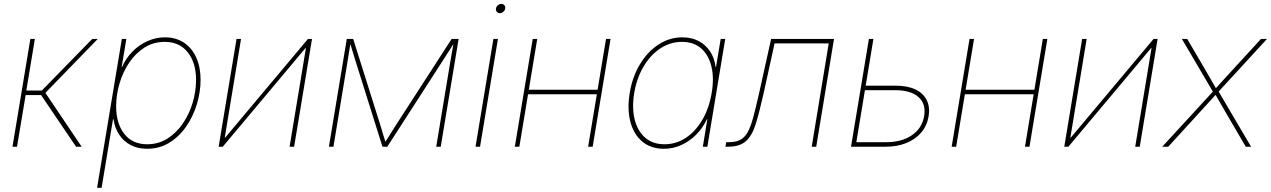

<svg xmlns="http://www.w3.org/2000/svg" viewBox="-20 -729 6315 954"><path d="M42 0 130.9 -535.6H153.3L110.8 -279.3H188L438.5 -535.6H465.8L205.6 -267.6L385.7 0H357.9L184.1 -256.8H107.4L64.5 0Z M462.4 204.1 585.4 -535.6H607.9L584.5 -396H586.4Q606 -440.4 638.9 -473.6Q671.9 -506.8 713.4 -525.1Q754.9 -543.5 799.3 -543.5Q854.5 -543.5 894.3 -516.8Q934.1 -490.2 955.3 -442.6Q976.6 -395 976.6 -332.5Q976.6 -271.5 958 -210.7Q939.5 -149.9 904.8 -99.9Q870.1 -49.8 821 -19.8Q772 10.3 710.9 10.3Q665 10.3 629.6 -8.1Q594.2 -26.4 572.3 -59.8Q550.3 -93.3 543.9 -136.7H541.5L484.9 204.1ZM711.4 -12.2Q767.1 -12.2 811.8 -40.3Q856.4 -68.4 888.4 -115.2Q920.4 -162.1 937.3 -218.8Q954.1 -275.4 954.1 -332Q954.1 -417.5 912.8 -469.2Q871.6 -521 798.8 -521Q742.7 -521 698 -492.7Q653.3 -464.4 621.8 -417.5Q590.3 -370.6 573.7 -313.7Q557.1 -256.8 557.1 -200.2Q557.1 -115.7 597.4 -64Q637.7 -12.2 711.4 -12.2Z M1441.4 0H1418.9L1500 -490.2H1498L1086.9 0H1066.4L1155.3 -535.6H1177.7L1096.7 -44.9H1098.6L1510.3 -535.6H1530.3Z M1614.3 0 1703.1 -535.6H1734.9L1866.7 -117.2Q1870.6 -105 1874.3 -92.3Q1877.9 -79.6 1881.8 -66.9Q1885.7 -54.2 1889.6 -41.7Q1893.6 -29.3 1897.5 -16.6H1889.6Q1897.9 -29.3 1906 -41.7Q1914.1 -54.2 1921.9 -66.9Q1929.7 -79.6 1937.7 -92.3Q1945.8 -105 1953.6 -117.2L2224.1 -535.6H2258.8L2169.9 0H2147.5L2212.9 -395Q2215.3 -410.2 2218 -425.5Q2220.7 -440.9 2223.4 -456.1Q2226.1 -471.2 2228.8 -486.6Q2231.4 -502 2233.9 -517.1H2237.3Q2224.6 -497.1 2211.7 -476.8Q2198.7 -456.5 2185.8 -436.5Q2172.9 -416.5 2159.7 -396L1904.3 0H1880.4L1755.9 -396Q1749.5 -416.5 1743.2 -436.5Q1736.8 -456.5 1731 -476.8Q1725.1 -497.1 1718.8 -517.1H1722.2Q1719.7 -502 1717 -486.6Q1714.4 -471.2 1711.9 -456.1Q1709.5 -440.9 1707 -425.5Q1704.6 -410.2 1702.1 -395L1636.7 0Z M2342.8 0 2431.6 -535.6H2454.1L2365.2 0ZM2463.4 -663.6Q2454.1 -663.6 2448.5 -670.4Q2442.9 -677.2 2444.3 -686.5Q2445.8 -696.3 2453.9 -702.9Q2461.9 -709.5 2471.2 -709.5Q2481 -709.5 2486.3 -702.9Q2491.7 -696.3 2490.2 -686.5Q2488.8 -677.2 2481 -670.4Q2473.1 -663.6 2463.4 -663.6Z M2960.4 -283.2 2956.5 -260.7H2596.2L2600.1 -283.2ZM2649.4 -535.6 2560.5 0H2538.1L2627 -535.6ZM3013.7 -535.6 2924.8 0H2902.3L2991.2 -535.6Z M3278.8 10.3Q3214.4 10.3 3171.6 -25.4Q3128.9 -61 3112.3 -123.8Q3095.7 -186.5 3108.9 -267.1Q3122.1 -347.2 3159.7 -409.7Q3197.3 -472.2 3252 -507.8Q3306.6 -543.5 3370.6 -543.5Q3416 -543.5 3451.2 -525.1Q3486.3 -506.8 3508.3 -473.6Q3530.3 -440.4 3535.6 -396H3537.6L3561 -535.6H3583.5L3494.6 0H3472.2L3494.6 -136.7H3492.7Q3472.2 -93.3 3439.2 -60.1Q3406.2 -26.9 3365.2 -8.3Q3324.2 10.3 3278.8 10.3ZM3281.7 -12.2Q3340.3 -12.2 3388.9 -44.9Q3437.5 -77.6 3470.7 -135.3Q3503.9 -192.9 3516.1 -267.1Q3528.8 -340.8 3514.9 -398.4Q3501 -456.1 3463.9 -488.5Q3426.8 -521 3368.2 -521Q3310.5 -521 3261.2 -488.5Q3211.9 -456.1 3177.7 -398.4Q3143.6 -340.8 3131.3 -267.1Q3119.1 -192.9 3133.5 -135.3Q3147.9 -77.6 3185.8 -44.9Q3223.6 -12.2 3281.7 -12.2Z M3584.5 0 3588.4 -22.5H3600.1Q3636.2 -22.5 3658.4 -34.2Q3680.7 -45.9 3695.6 -73.2Q3710.4 -100.6 3722.9 -147Q3735.4 -193.4 3751 -262.7L3811.5 -535.6H4124L4035.6 0H4013.2L4097.7 -513.2H3828.6L3773.4 -261.7Q3752.9 -170.4 3734.9 -112.5Q3716.8 -54.7 3686 -27.3Q3655.3 0 3596.2 0Z M4271.5 -303.2H4431.2Q4488.8 -303.2 4527.8 -284.9Q4566.9 -266.6 4584.2 -232.4Q4601.6 -198.2 4594.2 -151.9Q4586.4 -105 4557.9 -71Q4529.3 -37.1 4483.9 -18.6Q4438.5 0 4380.9 0H4208.5L4297.4 -535.6H4319.8L4234.9 -22.5H4383.3Q4460.4 -22.5 4511 -57.1Q4561.5 -91.8 4571.8 -151.9Q4582 -211.9 4544.2 -246.3Q4506.3 -280.8 4428.7 -280.8H4268.1Z M5130.9 -283.2 5127 -260.7H4766.6L4770.5 -283.2ZM4819.8 -535.6 4731 0H4708.5L4797.4 -535.6ZM5184.1 -535.6 5095.2 0H5072.8L5161.6 -535.6Z M5643.1 0H5620.6L5701.7 -490.2H5699.7L5288.6 0H5268.1L5356.9 -535.6H5379.4L5298.3 -44.9H5300.3L5711.9 -535.6H5731.9Z M5754.9 0 6014.2 -282.2 6011.2 -265.6 5852.5 -535.6H5878.9L5965.3 -388.2Q5980.5 -361.8 5995.6 -335.7Q6010.7 -309.6 6025.9 -283.2H6014.6Q6038.6 -309.6 6062.3 -335.7Q6085.9 -361.8 6110.4 -388.2L6245.6 -535.6H6275.4L6027.3 -265.6L6030.3 -282.2L6196.3 0H6169.9L6070.8 -169.4Q6056.6 -193.4 6043.2 -217.3Q6029.8 -241.2 6015.6 -265.1H6026.9Q6004.9 -241.2 5983.2 -217.3Q5961.4 -193.4 5939.5 -169.4L5784.7 0Z"/></svg>

Font: Inter 20pt Thin
Style: Italic
Weight: 250
Italic angle: -9.3988°
Version: Version 4.001;git-66647c0bb